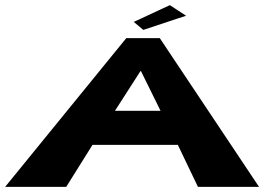

<svg xmlns="http://www.w3.org/2000/svg" viewBox="-138 -725 1025 745"><path d="M381 -640 418 -609 584 -664 521 -705ZM482 -577H352L-118 0H119L221 -163H552L630 0H867ZM485 -295H308L407 -449H409Z"/></svg>

Font: Hussar Milosc
Style: Bold
Weight: 700
Foundry: Cannot Into Space Fonts
Version: Version 1.02